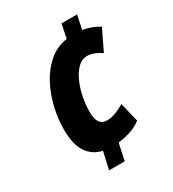

<svg xmlns="http://www.w3.org/2000/svg" viewBox="-178 -824 843 933"><g transform="rotate(-30 243.0 -357.0)"><path d="M179 -87Q123 -100 94.5 -144.5Q66 -189 66 -272Q66 -330 80.5 -392Q95 -454 123.5 -508Q152 -562 195.5 -599.5Q239 -637 298 -646L314 -724H401L385 -646Q411 -642 434 -633Q457 -624 476 -612L420 -496Q402 -509 381.5 -517Q361 -525 343 -525Q312 -525 289 -502Q266 -479 249.5 -442Q233 -405 225 -362.5Q217 -320 217 -283Q217 -205 269 -205Q294 -205 318.5 -214Q343 -223 370 -239L396 -131Q367 -109 331.5 -98Q296 -87 265 -84L245 10H157Z"/></g></svg>

Font: Noto Sans Condensed ExtraBold
Style: Italic
Weight: 800
Width: 3
Italic angle: -12°
Designer: Monotype Design Team
Foundry: Monotype Imaging Inc.
Version: Version 2.013; ttfautohint (v1.8.4.7-5d5b)